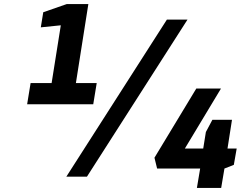

<svg xmlns="http://www.w3.org/2000/svg" viewBox="-20 -866 1194 941"><path d="M798 -770H899L406 0H305ZM961 -40H750L737 -93L942 -432H1063L886 -138H976L989 -219L1021 -279H1117L1095 -138H1140L1126 -58L1080 -40L1064 55H945ZM454 -459 437 -355H113L130 -459H233L278 -742L180 -732L192 -806L307 -846H413L352 -459Z"/></svg>

Font: Exo
Style: Bold Italic
Weight: 700
Italic angle: -9°
Designer: Natanael Gama
Foundry: Natanael Gama
Version: Version 1.500; ttfautohint (v1.6)